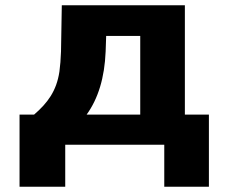

<svg xmlns="http://www.w3.org/2000/svg" viewBox="-20 -548 868 727"><path d="M109 -114H54V159H227V0H602V159H771V-114H680V-528H214L211 -353C210 -324 208 -299 205 -277C194 -203 160 -158 109 -114ZM380 -353 382 -412H511V-114H308C352 -175 376 -254 380 -353Z"/></svg>

Font: Asimov
Style: XWid
Weight: 500
Designer: Google
Version: Version 2.000980; 2014